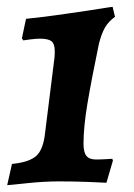

<svg xmlns="http://www.w3.org/2000/svg" viewBox="-20 -530 392 561"><path d="M224 -110Q224 -85 232.5 -74.5Q241 -64 260 -64Q277 -64 290.5 -65Q304 -66 308 -66L310 -61L291 4Q276 3 235.5 1.5Q195 0 152 0Q108 0 57 5.5Q6 11 1 11L15 -51Q66 -56 86.5 -75Q107 -94 112 -144L139 -360Q140 -368 140 -380Q140 -402 130.5 -409.5Q121 -417 97 -417Q86 -417 69.5 -415Q53 -413 48 -412L44 -418L56 -475Q107 -480 175 -490Q245 -500 275.5 -505Q306 -510 309 -510L316 -481Q297 -467 287 -450Q277 -433 269 -402Q247 -296 235.5 -227.5Q224 -159 224 -110Z"/></svg>

Font: Alegreya
Style: Bold Italic
Weight: 700
Italic angle: -7°
Designer: Juan Pablo del Peral
Foundry: Huerta Tipografica
Version: Version 2.007; ttfautohint (v1.6)